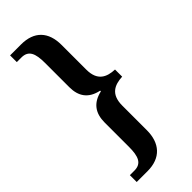

<svg xmlns="http://www.w3.org/2000/svg" viewBox="-287 -792 951 951"><g transform="rotate(-45 189.0 -316.5)"><path d="M30 127H106C199 127 247 71 247 -19V-191C247 -271 293 -290 348 -293V-343C293 -345 247 -365 247 -443V-616C247 -708 199 -760 106 -760H30V-713H62C112 -713 126 -678 126 -611V-441C126 -377 155 -335 222 -321V-316C155 -301 126 -258 126 -194V-23C126 43 112 79 62 79H30Z"/></g></svg>

Font: Noto Serif Armenian Condensed SemiBold
Style: Regular
Weight: 600
Width: 3
Designer: Monotype Design Team
Foundry: Monotype Imaging Inc.
Version: Version 2.008